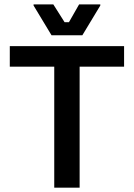

<svg xmlns="http://www.w3.org/2000/svg" viewBox="-20 -862 615 882"><path d="M229.2 0V-555.8H25V-650H550V-555.8H345.8V0ZM216.7 -700 134.2 -836.7V-841.7H225L276.7 -760H296.7L343.3 -841.7H440.8V-836.7L358.3 -700Z"/></svg>

Font: Familjen Grotesk GF Medium
Style: Regular
Weight: 500
Designer: Anders Wikstroem, Jonas Baeckman, Matilda Gysing, Kristian Moeller
Foundry: Familjen STHLM AB
Version: Version 2.000; Beta; Release 4; Build 6